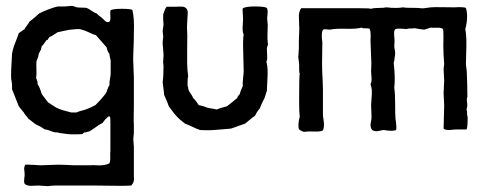

<svg xmlns="http://www.w3.org/2000/svg" viewBox="-20 -452 1672 654"><path d="M436 49V117V150Q439 168 427 180Q410 181 391 181Q372 181 347.5 180.5Q323 180 307 180H167Q159 180 143 182Q138 182 127 181Q116 180 111 180Q107 180 98.5 180.5Q90 181 85 181Q80 181 74 179.5Q68 178 64 174Q62 170 62 165Q62 160 63 153.5Q64 147 64 144Q64 140 63.5 134.5Q63 129 62.5 125.5Q62 122 63 117Q64 112 66 109Q71 108 119 111Q128 111 147.5 110Q167 109 176 109Q195 109 233 111H286Q299 110 309.5 111Q320 112 332 110.5Q344 109 353 104Q355 99 355.5 91.5Q356 84 355.5 77.5Q355 71 356 63Q356 49 356 33Q356 17 356 -1Q356 -19 356 -28V-41Q356 -52 354 -55Q350 -56 348.5 -55Q347 -54 344.5 -51Q342 -48 340 -47Q330 -34 329 -33Q320 -29 286 -5L271 -1Q267 -2 264 1.5Q261 5 258 5Q217 7 198 3Q179 1 176 -1Q166 0 153.5 -5.5Q141 -11 133 -11L119 -20L103 -28Q99 -30 90.5 -37Q82 -44 77 -47Q75 -51 69 -57.5Q63 -64 61 -69Q49 -83 44 -90L21 -148Q22 -167 18 -183Q17 -209 21 -268Q23 -284 32.5 -308Q42 -332 44 -339Q48 -342 55 -347Q62 -352 64 -353Q66 -358 72 -365.5Q78 -373 80 -378Q100 -393 113 -406Q145 -422 176 -430H201Q205 -430 212.5 -431Q220 -432 223 -432Q227 -432 233 -430Q239 -428 242 -427Q247 -426 258.5 -426Q270 -426 275 -425Q281 -423 291.5 -415.5Q302 -408 310 -406Q312 -402 319.5 -397Q327 -392 329 -389Q331 -388 334.5 -384Q338 -380 341.5 -378Q345 -376 351 -377Q357 -380 356 -395Q355 -410 356 -416Q361 -422 394 -422Q426 -422 431 -418Q438 -389 436 -342Q436 -334 435.5 -307Q435 -280 434 -266Q433 -253 434.5 -226.5Q436 -200 436 -187V-96Q436 -86 435.5 -61Q435 -36 436 -27V-1Q436 5 434 21Q434 26 435 35Q436 44 436 49ZM110 -258 105 -246Q103 -237 104 -217Q105 -197 103 -186Q109 -174 108 -165Q116 -154 122 -132Q142 -106 143 -104Q145 -103 158 -94Q171 -85 179 -82Q187 -78 222 -69H241Q246 -72 258 -75Q270 -78 274 -80Q281 -82 291 -87Q301 -92 305 -94Q325 -114 330 -121Q341 -134 341 -135Q343 -138 346 -147.5Q349 -157 353 -162Q352 -169 354.5 -182.5Q357 -196 357 -202V-247Q357 -249 356 -249Q356 -251 355 -254.5Q354 -258 353.5 -261Q353 -264 353 -268Q346 -276 343 -291Q311 -328 307 -332Q299 -334 283.5 -341.5Q268 -349 258 -351Q252 -354 236.5 -352.5Q221 -351 216 -350.5Q211 -350 196 -346.5Q181 -343 176 -342Q172 -340 163.5 -334Q155 -328 149 -326Q148 -324 144 -320Q144 -318 143 -317Q142 -316 140 -316L138 -315Q129 -303 126 -298Q125 -297 123 -296L122 -295Q122 -294 121 -289Q120 -284 119 -282Q118 -280 116 -276.5Q114 -273 113 -271Q112 -269 111 -264Z M548 -429H578Q582 -429 590.5 -429.5Q599 -430 604 -429Q609 -428 613 -425Q617 -422 618.5 -416.5Q620 -411 619.5 -406Q619 -401 618.5 -393Q618 -385 618 -381Q616 -357 618 -331Q618 -316 617.5 -287.5Q617 -259 617.5 -235.5Q618 -212 621 -192Q619 -187 619 -174.5Q619 -162 619 -159Q620 -158 620.5 -155.5Q621 -153 621.5 -150Q622 -147 622 -146Q624 -141 630 -132.5Q636 -124 638 -118Q643 -114 649 -105.5Q655 -97 657 -94Q673 -91 687 -85Q690 -84 697 -83Q704 -82 709 -81Q714 -80 718 -79Q729 -84 753 -90Q755 -91 771 -104Q773 -106 776 -108.5Q779 -111 782.5 -113.5Q786 -116 788 -118Q789 -124 797 -132Q798 -138 802 -147.5Q806 -157 807 -159Q806 -168 808 -185.5Q810 -203 810 -211Q810 -225 808.5 -273Q807 -321 810 -334Q807 -341 806.5 -349.5Q806 -358 807 -369.5Q808 -381 808 -386L807 -405Q805 -424 808 -424Q817 -430 848 -430Q881 -430 889 -425Q891 -421 891.5 -415Q892 -409 891 -401Q890 -393 890 -389Q890 -386 891 -378.5Q892 -371 892 -367Q892 -361 891.5 -349Q891 -337 891 -327Q891 -317 892 -309Q891 -307 892 -306Q893 -305 893 -304Q893 -300 891 -294.5Q889 -289 889 -285Q889 -282 890 -262.5Q891 -243 887 -243Q891 -230 891.5 -213.5Q892 -197 890.5 -174.5Q889 -152 889 -142Q887 -138 884 -127Q881 -116 878 -112Q875 -108 865 -83Q854 -70 849 -58Q846 -57 815 -31Q774 -16 767 -14Q755 -13 732 -11Q709 -9 698.5 -8.5Q688 -8 662 -9Q652 -12 635.5 -20Q619 -28 610 -31L594 -44Q579 -56 555 -90Q552 -100 539 -129Q539 -135 534 -172Q537 -189 537 -228Q537 -230 536 -236.5Q535 -243 536 -246Q536 -249 536.5 -254.5Q537 -260 537 -263Q537 -271 535.5 -286Q534 -301 534 -309Q534 -312 535 -318Q536 -324 536 -328Q536 -331 535 -337Q534 -343 534 -347Q534 -350 535.5 -357Q537 -364 537 -367Q535 -391 536 -403Q537 -406 539 -412Q541 -418 543 -422Q545 -426 548 -429Z M1182 -424H1204Q1239 -424 1244 -422Q1253 -425 1270.5 -425Q1288 -425 1296 -427Q1330 -423 1353 -427Q1359 -425 1403 -425Q1405 -425 1413 -424Q1421 -423 1425 -424Q1426 -424 1447 -427Q1458 -428 1487 -427.5Q1516 -427 1528 -427Q1559 -429 1567 -425Q1576 -395 1565 -353Q1568 -336 1568.5 -317Q1569 -298 1568 -271.5Q1567 -245 1567 -233Q1567 -229 1568.5 -220Q1570 -211 1570 -206Q1571 -191 1571.5 -161.5Q1572 -132 1572 -123Q1572 -121 1571 -118.5Q1570 -116 1570 -115Q1570 -111 1571 -103.5Q1572 -96 1571.5 -90.5Q1571 -85 1569 -80Q1571 -75 1571 -66.5Q1571 -58 1573 -53Q1573 -16 1569 -11H1531Q1528 -11 1520 -10Q1512 -9 1508.5 -9Q1505 -9 1499.5 -10Q1494 -11 1491 -14Q1491 -25 1492 -52.5Q1493 -80 1493 -93Q1493 -100 1492 -114Q1491 -128 1491 -135Q1491 -142 1492 -156Q1493 -170 1493 -178Q1493 -184 1492 -197Q1491 -210 1491 -217Q1491 -220 1492 -225.5Q1493 -231 1493 -233Q1493 -238 1492 -248.5Q1491 -259 1491 -265Q1491 -270 1490.5 -280Q1490 -290 1490 -295Q1490 -298 1490.5 -324.5Q1491 -351 1488 -354Q1483 -357 1476 -357.5Q1469 -358 1462.5 -357.5Q1456 -357 1447 -358Q1444 -357 1436.5 -354.5Q1429 -352 1425 -351Q1421 -351 1409 -353L1392 -356Q1389 -355 1379 -355Q1369 -355 1365 -353Q1332 -356 1327 -353Q1323 -349 1322.5 -343Q1322 -337 1323 -327.5Q1324 -318 1324 -315Q1324 -311 1323.5 -304.5Q1323 -298 1323 -295Q1323 -291 1324.5 -283.5Q1326 -276 1326 -272Q1326 -264 1324 -254Q1324 -246 1321 -238Q1327 -188 1323 -153Q1326 -133 1326 -96Q1326 -59 1327 -49Q1332 -16 1329 -9Q1319 -4 1288 -9Q1283 -9 1274.5 -7Q1266 -5 1261.5 -5Q1257 -5 1249 -8Q1238 -18 1245 -45Q1246 -50 1245 -70Q1244 -90 1244 -94Q1244 -101 1245.5 -116.5Q1247 -132 1246.5 -143.5Q1246 -155 1242 -165Q1245 -171 1245.5 -177.5Q1246 -184 1245 -194.5Q1244 -205 1244 -209Q1244 -214 1244.5 -223Q1245 -232 1245 -236Q1245 -247 1243.5 -274Q1242 -301 1242 -313Q1244 -345 1239 -354Q1235 -356 1225 -355.5Q1215 -355 1212 -358Q1195 -353 1158.5 -354Q1122 -355 1104 -351Q1100 -351 1092 -352Q1084 -353 1081 -351Q1073 -343 1078 -307Q1078 -297 1077.5 -272.5Q1077 -248 1077 -236Q1077 -224 1077.5 -209.5Q1078 -195 1079 -177.5Q1080 -160 1080 -150V-61Q1080 -56 1082 -44Q1084 -32 1083.5 -23.5Q1083 -15 1080 -8Q1072 -3 1050 -4Q1028 -5 1017 -3Q1009 -3 998 -12Q994 -28 1001 -55Q999 -70 999 -98Q999 -126 999 -132Q999 -194 1001 -202Q999 -203 999 -217Q999 -231 999 -233Q999 -234 996 -258Q996 -262 997 -272Q998 -282 998 -287V-315Q998 -321 999 -339Q1000 -357 999 -367Q999 -371 998.5 -382Q998 -393 998 -398.5Q998 -404 1000 -411.5Q1002 -419 1006 -424Z"/></svg>

Font: FuturaRenner
Style: Regular
Weight: 400
Designer: BSozoo
Foundry: BSozoo
Version: Version 1.001;PS 001.001;hotconv 1.0.70;makeotf.lib2.5.58329